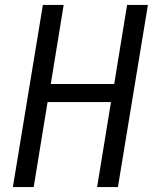

<svg xmlns="http://www.w3.org/2000/svg" viewBox="-20 -755 640 775"><path d="M32 0 153 -735H237L185 -416H441L493 -735H577L456 0H372L428 -343H172L116 0Z"/></svg>

Font: Iosevka Extended Oblique
Style: Regular
Weight: 400
Width: 7
Italic angle: -9°
Monospace: yes
Designer: Belleve Invis
Foundry: Belleve Invis
Version: Version 32.0.1; ttfautohint (v1.8.4)